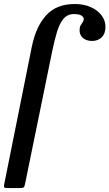

<svg xmlns="http://www.w3.org/2000/svg" viewBox="-35 -812 559 982"><path d="M-13.5 130.5 127.5 -572Q148.5 -676 201.2 -733.8Q254 -791.5 346.5 -791.5Q395 -791.5 430.2 -775.2Q465.5 -759 485 -732.5Q504.5 -706 504.5 -675.5Q504.5 -640 485 -621.2Q465.5 -602.5 436.5 -602.5Q408 -602.5 390 -617.2Q372 -632 372 -656.5Q372 -673 377.2 -682.2Q382.5 -691.5 388 -698.8Q393.5 -706 393.5 -715.5Q393.5 -724 382 -732Q370.5 -740 343.5 -740Q309.5 -740 289.2 -715.2Q269 -690.5 256.2 -647.8Q243.5 -605 232 -550L92 134Q89.5 144.5 84.8 147.2Q80 150 67.5 150H3Q-11 150 -13.5 145.8Q-16 141.5 -13.5 130.5Z"/></svg>

Font: Besley* Narrow Medium
Style: Italic
Weight: 500
Width: 4
Italic angle: -13°
Designer: Owen Earl
Foundry: indestructible type*
Version: Version 3.000; ttfautohint (v1.8.3)